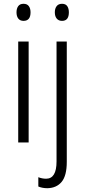

<svg xmlns="http://www.w3.org/2000/svg" viewBox="-20 -751 449 1012"><path d="M104 -731Q123 -731 132 -718.5Q141 -706 141 -686Q141 -641 104 -641Q86 -641 76.5 -653Q67 -665 67 -686Q67 -706 76 -718.5Q85 -731 104 -731ZM131 -532V0H76V-532ZM269 -686Q269 -706 278.5 -718.5Q288 -731 307 -731Q326 -731 334.5 -718.5Q343 -706 343 -686Q343 -641 307 -641Q289 -641 279 -653Q269 -665 269 -686ZM230 241Q215 241 203 238.5Q191 236 182 232V183Q202 191 223 191Q278 191 278 100V-532H332V102Q332 175 305 207.5Q278 240 230 241Z"/></svg>

Font: Noto Sans Ethiopic Condensed Light
Style: Regular
Weight: 300
Width: 3
Designer: Monotype Design Team
Foundry: Monotype Imaging Inc.
Version: Version 2.102; ttfautohint (v1.8.4.7-5d5b)